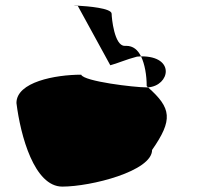

<svg xmlns="http://www.w3.org/2000/svg" viewBox="-20 -684 788 712"><path d="M41 -302C56 -181 107 8 211 8C317 8 544 -49 544 -128C622 -240 616 -283 529 -360H522C479 -360 291 -382 281 -407C185 -407 41 -380 41 -302ZM268 -664C246 -664 251 -663 268 -663ZM268 -663 389 -442C413 -448 449 -464 488 -474C493 -474 498 -475 503 -475C491 -499 474 -514 448 -514H442C404 -514 394 -618 394 -633C394 -654 304 -661 268 -663ZM503 -475C517 -446 524 -405 524 -365L529 -360C610 -366 632 -476 503 -475Z"/></svg>

Font: Ampere
Style: Ext
Weight: 400
Version: Version 1